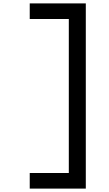

<svg xmlns="http://www.w3.org/2000/svg" viewBox="-20 -965 640 1130"><path d="M155 145V53H468L385 136V-936L468 -853H155V-945H485V145Z"/></svg>

Font: Victor Mono Thin
Style: Regular
Weight: 100
Monospace: yes
Designer: Rune Bjørnerås
Version: Version 1.561;gftools[0.9.30]